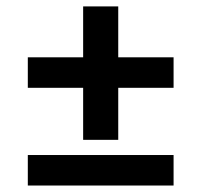

<svg xmlns="http://www.w3.org/2000/svg" viewBox="-20 -573 622 593"><path d="M236.8 -141.1V-301.8H65.9V-396H236.8V-553.2H345.2V-396H516.1V-301.8H345.2V-141.1ZM65.9 0V-94.2H516.1V0Z"/></svg>

Font: Literata Book
Style: Bold
Weight: 700
Designer: Latin by Veronika Burian and Jose Scaglione. Greek by Irene Vlachou. Cyrillic by Vera Evstafieva
Foundry: TypeTogether
Version: Version 2.003;PS 002.003;hotconv 1.0.88;makeotf.lib2.5.64775